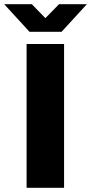

<svg xmlns="http://www.w3.org/2000/svg" viewBox="-52 -897 435 917"><path d="M75 0V-687H254V0ZM-32 -877H100L193 -781H136L230 -877H363L242 -745H89Z"/></svg>

Font: Archivo SemiBold ExtraBold
Style: Regular
Weight: 800
Version: Version 2.001